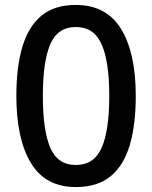

<svg xmlns="http://www.w3.org/2000/svg" viewBox="-20 -745 615 775"><path d="M528 -358Q528 -242 504 -160Q480 -78 427 -34Q374 10 286 10Q163 10 104.5 -87.5Q46 -185 46 -358Q46 -473 70 -555Q94 -637 146.5 -681Q199 -725 286 -725Q409 -725 468.5 -628.5Q528 -532 528 -358ZM153 -358Q153 -218 183 -148.5Q213 -79 286 -79Q359 -79 390 -148Q421 -217 421 -358Q421 -497 390 -566.5Q359 -636 286 -636Q213 -636 183 -566.5Q153 -497 153 -358Z"/></svg>

Font: Noto Sans Lao Medium
Style: Regular
Weight: 500
Designer: Monotype Design Team
Foundry: Monotype Imaging Inc.
Version: Version 2.003; ttfautohint (v1.8.4.7-5d5b)